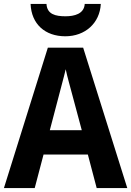

<svg xmlns="http://www.w3.org/2000/svg" viewBox="-20 -959 669 979"><path d="M494 -939H412C409 -888 359 -876 314 -876C263 -876 220 -886 217 -939H136C140 -836 210 -774 313 -774C414 -774 489 -841 494 -939ZM473 0H629L404 -716H224L0 0H157L202 -171H428ZM349 -474 397 -295H234L281 -474C287 -499 307 -570 315 -606C323 -567 339 -513 349 -474Z"/></svg>

Font: Noto Sans Malayalam SemiCondensed
Style: Bold
Weight: 700
Width: 4
Designer: Jelle Bosma - Monotype Design Team
Foundry: Monotype Imaging Inc.
Version: Version 2.104